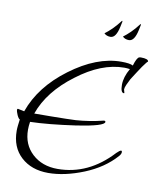

<svg xmlns="http://www.w3.org/2000/svg" viewBox="-82 -747 713 859"><g transform="rotate(10 274.5 -318.0)"><path d="M195 46Q119 46 71.5 2.5Q24 -41 24 -116Q24 -127 25.5 -140Q27 -153 29 -168Q24 -168 16 -185Q9 -202 9 -207.5Q9 -213 13 -213L42 -207Q83 -324 201 -412Q320 -501 432 -501Q471 -501 485 -493Q496 -530 507 -534Q510 -535 514 -535Q549 -535 549 -522Q546 -522 526 -494Q520 -485 506.5 -464.5Q493 -444 485 -431Q478 -418 471.5 -403.5Q465 -389 465 -381L469 -366Q469 -364 467 -364Q452 -364 452 -400Q452 -435 475 -475Q468 -476 461.5 -476.5Q455 -477 450 -477Q346 -477 236 -393Q125 -310 88 -205Q125 -205 162.5 -205.5Q200 -206 230.5 -206.5Q261 -207 276 -208Q306 -210 337.5 -215Q369 -220 401 -228Q408 -228 408 -223Q408 -204 283 -185Q157 -167 76 -165Q73 -146 73 -129Q73 -62 118 -20.5Q163 21 233 21Q373 21 480 -95Q494 -109 500 -109Q504 -109 504 -103Q504 -94 495 -84Q442 -24 356 11Q269 46 195 46ZM448 -602Q430 -602 419 -613Q434 -624 451 -640.5Q468 -657 487 -682Q489 -682 489 -678L484 -654Q473 -602 448 -602ZM364 -602Q346 -602 335 -613Q350 -624 367 -640.5Q384 -657 403 -682Q405 -682 405 -678L400 -654Q389 -602 364 -602Z"/></g></svg>

Font: Qwigley
Style: Regular
Weight: 400
Designer: Robert E. Leuschke
Foundry: Robert E. Leuschke
Version: Version 1.010; ttfautohint (v1.8.3)